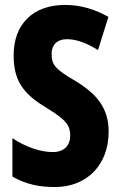

<svg xmlns="http://www.w3.org/2000/svg" viewBox="-20 -744 485 774"><path d="M418 -213C418 -307 372 -364 285 -417C203 -465 188 -482 188 -527C188 -561 208 -586 250 -586C286 -586 328 -572 375 -542L417 -676C360 -708 303 -724 244 -724C110 -725 34 -643 35 -519C35 -406 87 -358 171 -307C250 -259 263 -236 263 -197C263 -159 240 -131 193 -131C144 -131 84 -151 30 -187V-32C87 0 140 10 201 10C333 10 418 -82 418 -213Z"/></svg>

Font: Noto Sans Arabic UI XCn XBd
Style: Regular
Weight: 800
Width: 2
Designer: Monotype Design Team, Nadine Chahine and Nizar Qandah
Foundry: Monotype Imaging Inc.
Version: Version 2.010